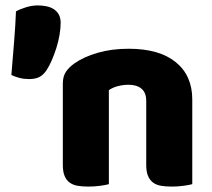

<svg xmlns="http://www.w3.org/2000/svg" viewBox="-20 -681 783 709"><path d="M520 -308Q520 -339 502.5 -353.5Q485 -368 455 -368Q435 -368 415.5 -363Q396 -358 382 -348V-1Q372 2 350.5 5Q329 8 306 8Q284 8 266.5 5Q249 2 237 -7Q225 -16 218.5 -31.5Q212 -47 212 -72V-372Q212 -399 223.5 -416Q235 -433 255 -447Q289 -471 340.5 -486Q392 -501 455 -501Q568 -501 629 -451.5Q690 -402 690 -314V-1Q680 2 658.5 5Q637 8 614 8Q592 8 574.5 5Q557 2 545 -7Q533 -16 526.5 -31.5Q520 -47 520 -72ZM152 -422Q141 -405 126 -397Q111 -389 88 -389Q69 -389 53 -393Q37 -397 22 -404Q27 -465 32 -526Q37 -587 39 -639Q53 -647 75.5 -654Q98 -661 119 -661Q135 -661 150.5 -658Q166 -655 178 -647.5Q190 -640 197 -627.5Q204 -615 204 -597Q204 -577 200 -553Q196 -529 188.5 -505Q181 -481 171.5 -459Q162 -437 152 -422Z"/></svg>

Font: Baloo Bhaijaan
Style: Regular
Weight: 400
Designer: Devika Bhansali and Ek Type
Foundry: Ek Type
Version: Version 1.443;PS 1.000;hotconv 16.6.51;makeotf.lib2.5.65220;